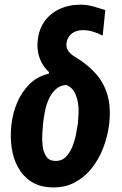

<svg xmlns="http://www.w3.org/2000/svg" viewBox="-20 -789 521 819"><path d="M140.1 -606.4Q143.1 -658.7 168 -695.1Q192.9 -731.4 233.9 -750.5Q274.9 -769.5 325.2 -769Q352.5 -768.6 378.2 -761.5Q403.8 -754.4 429.2 -746.1L418 -637.2Q398.4 -647.5 375.7 -654.3Q353 -661.1 331.1 -660.2Q314.5 -660.2 300.8 -654.3Q287.1 -648.4 277.3 -637.2Q267.6 -626 264.6 -609.9Q262.2 -599.1 263.9 -589.8Q265.6 -580.6 270.5 -573Q275.4 -565.4 282.7 -558.8Q290 -552.2 299.3 -546.9Q353.5 -514.6 388.7 -474.6Q423.8 -434.6 438.5 -383.3Q453.1 -332 446.3 -267.1L445.3 -256.8Q439 -207.5 420.9 -159.7Q402.8 -111.8 372.6 -73Q342.3 -34.2 299.8 -11.2Q257.3 11.7 202.1 10.3Q148.4 8.8 113.3 -14.2Q78.1 -37.1 57.4 -74.5Q36.6 -111.8 30 -157Q23.4 -202.1 27.8 -247.6L28.8 -257.8Q34.2 -306.2 53.2 -351.3Q72.3 -396.5 105.7 -429.9Q139.2 -463.4 189 -475.1V-481.4Q171.4 -498 159.9 -518.1Q148.4 -538.1 143.6 -560.5Q138.7 -583 140.1 -606.4ZM164.6 -269 163.6 -259.3Q162.1 -244.1 160.4 -218.3Q158.7 -192.4 161.9 -166.5Q165 -140.6 177 -122.1Q189 -103.5 213.9 -102.5Q241.2 -101.1 259.3 -118.4Q277.3 -135.7 288.1 -162.1Q298.8 -188.5 304.2 -216.3Q309.6 -244.1 312.5 -264.2L313 -273.4Q314.9 -293 315.2 -315.7Q315.4 -338.4 310.5 -360.6Q305.7 -382.8 294.7 -400.4Q283.7 -418 263.2 -426.8Q235.8 -424.8 218 -408.4Q200.2 -392.1 189 -367.9Q177.7 -343.8 172.4 -317.4Q167 -291 164.6 -269Z"/></svg>

Font: Roboto Condensed
Style: Bold Italic
Weight: 700
Italic angle: -12°
Designer: Christian Robertson
Foundry: Google
Version: Version 3.0